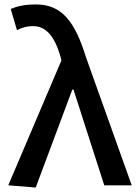

<svg xmlns="http://www.w3.org/2000/svg" viewBox="-20 -830 616 860"><path d="M140 10 304 -429H309L447 0H570L365 -574C316 -733 257 -810 142 -810C87 -810 58 -802 28 -790L56 -695C77 -705 97 -713 129 -713C186 -713 224 -667 250 -580L255 -559L17 0Z"/></svg>

Font: Noto Sans HK Medium
Style: Regular
Weight: 500
Designer: Ryoko NISHIZUKA 西塚涼子 (kana, bopomofo & ideographs); Paul D. Hunt (Latin, Greek & Cyrillic); Sandoll Communications 산돌커뮤니
Foundry: Adobe
Version: Version 2.002;hotconv 1.0.116;makeotfexe 2.5.65601